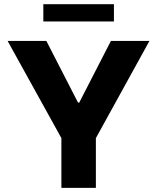

<svg xmlns="http://www.w3.org/2000/svg" viewBox="-20 -904 757 924"><path d="M203.1 -707 355.5 -410.2H361.3L513.7 -707H699.2L441.4 -239.3V0H275.4V-239.3L16.6 -707ZM528.3 -800.8H188.5V-883.8H528.3Z"/></svg>

Font: Pretendard GOV ExtraBold
Style: Regular
Weight: 800
Designer: Base glyphs from Inter by Rasmus Andersson; Hangeul glyphs from Noto Sans CJK(Source Han Sans) by Jang Soo-young and Kan
Foundry: Kil Hyung-jin
Version: Version 1.309